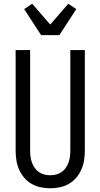

<svg xmlns="http://www.w3.org/2000/svg" viewBox="-20 -1004 540 1032"><path d="M250 8Q224 8 198 2.5Q172 -3 149.5 -16Q127 -29 110 -49Q93 -69 82.5 -93Q72 -117 68 -143Q64 -169 64 -195V-735H142V-195Q142 -179 144 -162.5Q146 -146 151.5 -131Q157 -116 166 -102.5Q175 -89 188.5 -79.5Q202 -70 218 -66Q234 -62 250 -62Q266 -62 282 -66Q298 -70 311.5 -79.5Q325 -89 334 -102.5Q343 -116 348.5 -131Q354 -146 356 -162.5Q358 -179 358 -195V-735H436V-195Q436 -169 432 -143Q428 -117 417.5 -93Q407 -69 390 -49Q373 -29 350.5 -16Q328 -3 302 2.5Q276 8 250 8ZM201 -815 110 -955 153 -984 250 -872 347 -984 390 -955 299 -815Z"/></svg>

Font: Iosevka MaddieWtf
Style: Regular
Weight: 400
Monospace: yes
Designer: Belleve Invis
Foundry: Belleve Invis
Version: Version 31.3.0; ttfautohint (v1.8.3)